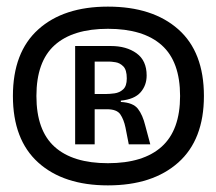

<svg xmlns="http://www.w3.org/2000/svg" viewBox="-20 -718 654 580"><path d="M306 -158Q172 -158 95.5 -227Q19 -296 19 -428Q19 -560 95.5 -629Q172 -698 306 -698Q441 -698 518.5 -629.5Q596 -561 596 -428Q596 -296 518.5 -227Q441 -158 306 -158ZM306 -225Q413 -225 468.5 -275Q524 -325 524 -428Q524 -532 468.5 -581.5Q413 -631 306 -631Q200 -631 145 -581.5Q90 -532 90 -428Q90 -324 145 -274.5Q200 -225 306 -225ZM207 -282V-579H315Q362 -579 392.5 -557Q423 -535 423 -490Q423 -460 404.5 -439Q386 -418 345 -414V-410Q382 -408 396.5 -389.5Q411 -371 419 -338L434 -282H369L359 -333Q354 -357 343.5 -372.5Q333 -388 303 -388H266V-282ZM266 -434H299Q311 -434 326 -436Q341 -438 352 -448Q363 -458 363 -481Q363 -507 352.5 -517.5Q342 -528 329 -530Q316 -532 310 -532H266Z"/></svg>

Font: Bricolage Grotesque 48pt
Style: Regular
Weight: 400
Designer: Mathieu Triay
Foundry: Atelier Triay
Version: Version 1.000; ttfautohint (v1.8.4.7-5d5b);gftools[0.9.32]